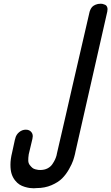

<svg xmlns="http://www.w3.org/2000/svg" viewBox="-20 -815 596 1029"><path d="M555 -753 384 0Q383 4 382 10Q378 27 372 45Q366 63 350 91.5Q334 120 313 141Q292 162 256 177.5Q220 193 176 193Q170 194 161 194Q150 194 139 192.5Q128 191 112.5 186.5Q97 182 84.5 174Q72 166 60.5 151.5Q49 137 42.5 117.5Q36 98 36 68Q36 38 45 2L60 -67Q61 -68 61.5 -70.5Q62 -73 62 -74Q67 -94 83 -107Q99 -120 118.5 -120Q138 -120 148.5 -106.5Q159 -93 154 -74Q154 -73 154 -72L134 12Q131 32 131.5 46Q132 60 139.5 69.5Q147 79 153.5 84.5Q160 90 170 92.5Q180 95 185 95.5Q190 96 195 96H196Q218 96 234.5 87.5Q251 79 260.5 65Q270 51 275 40Q280 29 283 18L285 8L332 -195L366 -344L460 -751Q461 -753 461.5 -756Q462 -759 466 -766.5Q470 -774 475.5 -779.5Q481 -785 492.5 -790Q504 -795 520 -795H521Q525 -795 530 -794Q535 -793 543 -789.5Q551 -786 554.5 -776.5Q558 -767 555 -753Z"/></svg>

Font: Soda Fountain
Style: RegularOblique
Weight: 400
Version: Version 1.0